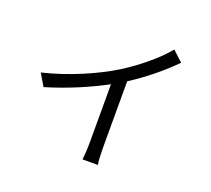

<svg xmlns="http://www.w3.org/2000/svg" viewBox="-130 -913 1215 1108"><g transform="rotate(20 478.0 -358.5)"><path d="M759.9 -747.2C706 -679.3 605.8 -596.2 508.9 -535.2C403.1 -469.1 241.1 -397 81 -359L125 -285.2C250 -322.1 382.1 -377.8 485.1 -433.9V-73.2C485.1 -36.2 481.9 10.7 479 29.8H573.2C569.2 10.7 567.1 -36.2 567.1 -73.2V-481.9C665.1 -544 757.1 -621.8 823.2 -688.9Z"/></g></svg>

Font: Karasuma Gothic
Style: Regular
Weight: 400
Designer: Rasmus Andersson, Ryoko Nishizuka
Foundry: Genbu
Version: Version 1.00